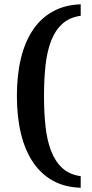

<svg xmlns="http://www.w3.org/2000/svg" viewBox="-20 -737 432 899"><path d="M357.9 142.1Q284.2 140.1 228.3 109.4Q172.4 78.6 134.8 22.9Q97.2 -32.7 78.1 -111.3Q59.1 -189.9 59.1 -288.1Q59.1 -385.7 78.1 -464.1Q97.2 -542.5 134.8 -597.9Q172.4 -653.3 228.3 -683.8Q284.2 -714.4 357.9 -716.8V-663.1Q305.2 -655.8 271.7 -625.2Q238.3 -594.7 219.2 -545.4Q200.2 -496.1 193.1 -430.4Q186 -364.7 186 -288.1Q186 -210.9 193.1 -145.3Q200.2 -79.6 219.2 -30.3Q238.3 19 271.7 49.8Q305.2 80.6 357.9 87.9Z"/></svg>

Font: Charis SIL Cyr
Style: Bold
Weight: 700
Foundry: SIL International
Version: Version 5.000